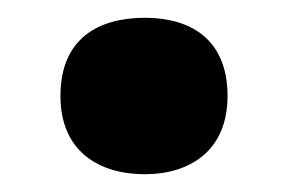

<svg xmlns="http://www.w3.org/2000/svg" viewBox="-20 -461 325 216"><path d="M48 -353C48 -291 91 -265 143 -265C193 -265 236 -291 236 -353C236 -418 193 -441 143 -441C91 -441 48 -418 48 -353Z"/></svg>

Font: Noto Sans Thai Looped ExtraBold
Style: Regular
Weight: 800
Designer: Cadson Demak Team
Foundry: Cadson Demak Co., Ltd.
Version: Version 1.001